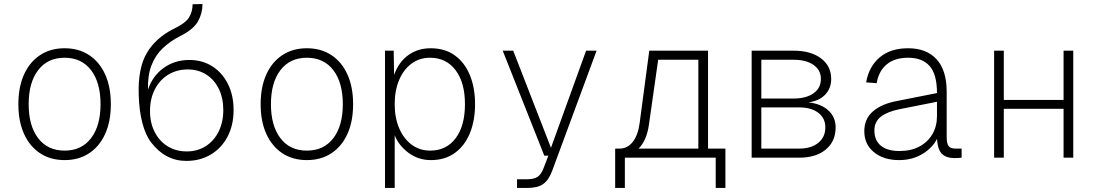

<svg xmlns="http://www.w3.org/2000/svg" viewBox="-20 -781 5440 951"><path d="M300 12Q230 12 178.5 -22Q127 -56 99 -118Q71 -180 71 -265Q71 -350 99 -412Q127 -474 178.5 -508Q230 -542 300 -542Q370 -542 421.5 -508Q473 -474 501 -412Q529 -350 529 -265Q529 -180 501 -118Q473 -56 421.5 -22Q370 12 300 12ZM300 -35Q384 -35 431 -96.5Q478 -158 478 -265Q478 -372 431 -433.5Q384 -495 300 -495Q216 -495 169 -433.5Q122 -372 122 -265Q122 -158 169 -96.5Q216 -35 300 -35Z M903 16Q799 16 729 -75Q701 -111 685 -172.5Q669 -234 667 -313Q663 -444 707.5 -519Q752 -594 840 -638Q899 -666 916.5 -695Q934 -724 934 -760L983 -761Q983 -715 960.5 -675Q938 -635 872 -602Q823 -577 786.5 -542.5Q750 -508 730.5 -458Q711 -408 713 -337Q735 -404 790 -444Q845 -484 918 -484Q982 -484 1031.5 -452.5Q1081 -421 1109 -365Q1137 -309 1137 -236Q1137 -161 1107 -104Q1077 -47 1024 -15.5Q971 16 903 16ZM905 -31Q958 -31 999 -57Q1040 -83 1063 -129.5Q1086 -176 1086 -236Q1086 -295 1064 -340.5Q1042 -386 1002 -411.5Q962 -437 910 -437Q856 -437 814 -411.5Q772 -386 748 -340.5Q724 -295 723 -236Q722 -176 745 -129.5Q768 -83 809.5 -57Q851 -31 905 -31Z M1500 12Q1430 12 1378.5 -22Q1327 -56 1299 -118Q1271 -180 1271 -265Q1271 -350 1299 -412Q1327 -474 1378.5 -508Q1430 -542 1500 -542Q1570 -542 1621.5 -508Q1673 -474 1701 -412Q1729 -350 1729 -265Q1729 -180 1701 -118Q1673 -56 1621.5 -22Q1570 12 1500 12ZM1500 -35Q1584 -35 1631 -96.5Q1678 -158 1678 -265Q1678 -372 1631 -433.5Q1584 -495 1500 -495Q1416 -495 1369 -433.5Q1322 -372 1322 -265Q1322 -158 1369 -96.5Q1416 -35 1500 -35Z M1887 150V-530H1930L1932 -410Q1955 -474 2002.5 -508Q2050 -542 2113 -542Q2184 -542 2233 -506.5Q2282 -471 2307.5 -408.5Q2333 -346 2333 -265Q2333 -184 2307.5 -121.5Q2282 -59 2233 -23.5Q2184 12 2114 12Q2052 12 2003.5 -24Q1955 -60 1935 -111V150ZM2111 -35Q2191 -35 2237 -96.5Q2283 -158 2283 -265Q2283 -372 2236.5 -433.5Q2190 -495 2110 -495Q2058 -495 2018.5 -466Q1979 -437 1957 -385Q1935 -333 1935 -265Q1935 -197 1957.5 -145Q1980 -93 2019.5 -64Q2059 -35 2111 -35Z M2541 150V107H2588Q2626 107 2644 94Q2662 81 2674 48L2696 -10H2676L2470 -530H2522L2709 -49L2883 -530H2935L2715 65Q2698 111 2670.5 130.5Q2643 150 2591 150Z M3027 150V-45H3049Q3088 -45 3114 -78Q3140 -111 3148 -170L3196 -530H3487V-45H3573V150H3525V0H3075V150ZM3194 -162Q3183 -85 3143 -45H3439V-485H3240Z M3703 0V-530H3910Q3996 -530 4046.5 -492Q4097 -454 4097 -390Q4097 -343 4067 -312Q4037 -281 3984 -274Q4047 -267 4083 -234Q4119 -201 4119 -150Q4119 -81 4070.5 -40.5Q4022 0 3939 0ZM3751 -293H3911Q3973 -293 4009.5 -319Q4046 -345 4046 -390Q4046 -434 4009.5 -459.5Q3973 -485 3911 -485H3751ZM3751 -45H3939Q3998 -45 4033 -73.5Q4068 -102 4068 -150Q4068 -196 4033 -222.5Q3998 -249 3939 -249H3751Z M4433 12Q4357 12 4309 -27Q4261 -66 4261 -131Q4261 -193 4304.5 -230Q4348 -267 4424 -281L4621 -320Q4621 -412 4585 -453.5Q4549 -495 4478 -495Q4412 -495 4372.5 -462.5Q4333 -430 4322 -369L4270 -373Q4284 -452 4337.5 -497Q4391 -542 4478 -542Q4569 -542 4619 -487.5Q4669 -433 4669 -326V-103Q4669 -68 4679.5 -56.5Q4690 -45 4712 -45H4743V0Q4738 1 4726.5 1.5Q4715 2 4706 2Q4669 2 4647 -17.5Q4625 -37 4621 -93Q4599 -49 4549 -18.5Q4499 12 4433 12ZM4435 -33Q4493 -33 4534.5 -55.5Q4576 -78 4598.5 -117Q4621 -156 4621 -206V-277L4435 -240Q4375 -228 4343 -203Q4311 -178 4311 -135Q4311 -85 4343.5 -59Q4376 -33 4435 -33Z M4904 0V-530H4952V-286H5248V-530H5296V0H5248V-242H4952V0Z"/></svg>

Font: Geist Mono UltraLight
Style: Regular
Weight: 200
Monospace: yes
Designer: Basement.studio, Andrés Briganti, Mateo Zaragoza
Foundry: Basement.studio, Vercel, Andrés Briganti, Guido Ferreyra, Mateo Zaragoza
Version: Version 1.400; ttfautohint (v1.8.4.7-5d5b)